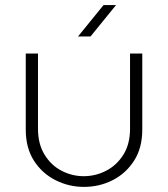

<svg xmlns="http://www.w3.org/2000/svg" viewBox="-20 -720 659 753"><path d="M309 13Q250 13 197.5 -13.5Q145 -40 113 -90Q81 -140 81 -212V-510H129V-215Q129 -155 155 -113Q181 -71 222 -50Q263 -29 308 -29Q355 -29 396.5 -50.5Q438 -72 464 -113.5Q490 -155 490 -215V-510H538V-212Q538 -140 506 -90Q474 -40 422 -13.5Q370 13 309 13ZM286 -577 386 -700H435L335 -577Z"/></svg>

Font: MuseoModerno Thin ExtraLight
Style: Regular
Weight: 250
Version: Version 1.002